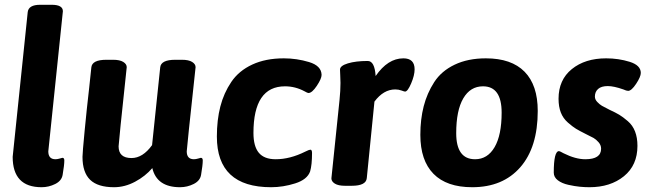

<svg xmlns="http://www.w3.org/2000/svg" viewBox="-20 -775 2727 803"><path d="M196 -755Q243 -755 243 -728Q182 -146 182 -142Q182 -109 212 -109Q220 -109 230 -112Q240 -115 241 -115Q249 -115 249 -104Q249 -85 242 -44Q238 -19 211 -5.5Q184 8 154 8Q33 8 33 -119L96 -725Q100 -755 148 -755Z M820 -115Q828 -115 828 -104Q828 -85 821 -44Q817 -19 790 -5.5Q763 8 733 8Q636 8 617 -72Q588 -38 545 -15Q502 8 457 8Q389 8 357 -23Q325 -54 325 -119Q325 -135 334 -228.5Q343 -322 353 -408L362 -493Q365 -525 425 -525H453Q481 -525 495.5 -516Q510 -507 510 -494Q476 -176 476 -163Q476 -114 530 -114Q577 -114 616 -168L650 -493Q653 -525 713 -525H741Q769 -525 783.5 -516Q798 -507 798 -494Q761 -152 761 -142Q761 -109 791 -109Q799 -109 809 -112Q819 -115 820 -115Z M1167 -531Q1221 -531 1272.5 -515.5Q1324 -500 1325 -462Q1325 -446 1305 -416Q1285 -386 1270 -386Q1266 -386 1254 -393Q1215 -414 1172 -414Q1040 -414 1040 -219Q1040 -163 1062.5 -136Q1085 -109 1133 -109Q1193 -109 1257 -141Q1273 -149 1278 -149Q1285 -149 1285 -135Q1285 -85 1277 -58Q1265 -24 1214.5 -8Q1164 8 1114 8Q887 8 887 -204Q887 -273 901.5 -329.5Q916 -386 947.5 -432.5Q979 -479 1035 -505Q1091 -531 1167 -531Z M1667 -531Q1714 -531 1714 -485Q1714 -460 1699.5 -426Q1685 -392 1674 -392Q1671 -392 1659 -396.5Q1647 -401 1633 -401Q1584 -401 1546 -350L1514 -30Q1511 2 1451 2H1423Q1395 2 1380.5 -7Q1366 -16 1366 -29L1400 -357Q1404 -396 1404 -428Q1404 -441 1403 -459.5Q1402 -478 1402 -484Q1402 -500 1435 -510Q1468 -520 1518 -520Q1547 -520 1551 -457Q1602 -531 1667 -531Z M2012 -531Q2119 -531 2174 -475Q2229 -419 2229 -311Q2229 -159 2156 -75.5Q2083 8 1955 8Q1848 8 1793 -48Q1738 -104 1738 -211Q1738 -276 1752 -330.5Q1766 -385 1796 -431.5Q1826 -478 1881.5 -504.5Q1937 -531 2012 -531ZM2000 -414Q1947 -414 1917.5 -363.5Q1888 -313 1888 -218Q1888 -109 1967 -109Q2019 -109 2048.5 -159.5Q2078 -210 2078 -304Q2078 -414 2000 -414Z M2515 -531Q2567 -531 2613.5 -516.5Q2660 -502 2660 -470Q2660 -454 2640.5 -424.5Q2621 -395 2607 -395Q2600 -395 2587 -401Q2547 -415 2522 -415Q2495 -415 2481.5 -403Q2468 -391 2468 -371Q2468 -359 2478 -348.5Q2488 -338 2497.5 -332.5Q2507 -327 2529 -316Q2555 -304 2570 -295Q2585 -286 2605.5 -268.5Q2626 -251 2636 -225Q2646 -199 2646 -165Q2646 -84 2589.5 -38Q2533 8 2445 8Q2426 8 2405 6Q2384 4 2357 -2Q2330 -8 2313 -21Q2296 -34 2296 -53Q2296 -143 2318 -143Q2321 -143 2337 -134Q2387 -109 2428 -109Q2494 -109 2494 -153Q2494 -168 2483.5 -180Q2473 -192 2462.5 -198Q2452 -204 2429 -215Q2403 -228 2389 -236.5Q2375 -245 2355 -262.5Q2335 -280 2325.5 -304.5Q2316 -329 2316 -362Q2316 -441 2371.5 -486Q2427 -531 2515 -531Z"/></svg>

Font: Asap
Style: Bold Italic
Weight: 700
Italic angle: -6°
Designer: Pablo Cosgaya
Foundry: Pablo Cosgaya
Version: Version 1.007;PS 001.007;hotconv 1.0.70;makeotf.lib2.5.58329